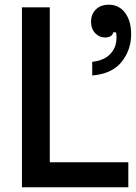

<svg xmlns="http://www.w3.org/2000/svg" viewBox="-20 -794 577 814"><path d="M524 0H73V-763H191V-106H524ZM371 -532Q420 -537 447 -564.5Q474 -592 474 -636Q474 -643 472 -657H460Q458 -646 448.5 -640.5Q439 -635 425 -635Q401 -635 383.5 -653.5Q366 -672 366 -702Q366 -734 386.5 -754Q407 -774 441 -774Q485 -774 510.5 -739.5Q536 -705 536 -649Q536 -582 495.5 -531.5Q455 -481 371 -474Z"/></svg>

Font: Open Sauce Sans Medium
Style: Regular
Weight: 500
Designer: Alfredo Marco Pradil
Foundry: Creative Sauce Fz LLC
Version: Version 1.477